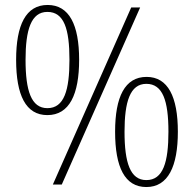

<svg xmlns="http://www.w3.org/2000/svg" viewBox="-20 -744 782 774"><path d="M171 -280C260 -280 299 -364 299 -503C299 -644 259 -724 172 -724C84 -724 45 -643 45 -503C45 -360 84 -280 171 -280ZM193 0H229L545 -714H509ZM171 -308C106 -308 83 -378 83 -503C83 -623 105 -696 171 -696C238 -696 260 -628 260 -503C260 -381 239 -308 171 -308ZM570 10C658 10 697 -74 697 -213C697 -354 657 -434 571 -434C483 -434 444 -353 444 -213C444 -70 483 10 570 10ZM570 -18C505 -18 482 -88 482 -213C482 -333 504 -406 570 -406C636 -406 659 -338 659 -213C659 -91 638 -18 570 -18Z"/></svg>

Font: Noto Serif Thai Condensed ExtraLight
Style: Regular
Weight: 200
Width: 3
Designer: Monotype Design Team
Foundry: Monotype Imaging Inc.
Version: Version 2.002